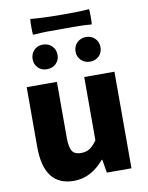

<svg xmlns="http://www.w3.org/2000/svg" viewBox="-102 -1028 859 1114"><g transform="rotate(-10 327.0 -470.5)"><path d="M243 14Q66 14 66 -217V-569H244V-239Q244 -182 260 -159Q275 -138 310 -138Q340 -138 361 -151Q382 -164 405 -196V-569H583V-284V0H438L425 -78H421Q344 14 243 14ZM201 -651Q169 -651 148.5 -671.5Q128 -692 128 -723Q128 -754 148.5 -775Q169 -796 201 -796Q233 -796 254 -775Q275 -754 275 -723Q275 -692 254 -671.5Q233 -651 201 -651ZM455 -651Q423 -651 402 -671.5Q381 -692 381 -723Q381 -754 402 -775Q423 -796 455 -796Q487 -796 507.5 -775Q528 -754 528 -723Q528 -692 507.5 -671.5Q487 -651 455 -651ZM156 -862Q153 -865 153 -907.5Q153 -950 156 -955Q231 -948 328 -948H414Q444 -948 500 -952Q503 -949 503 -907Q503 -865 500 -862Q458 -866 414 -866H328H242Q212 -866 156 -862Z"/></g></svg>

Font: GenSekiGothic TW H
Style: Regular
Weight: 900
Version: Version 1.501;PS 1;hotconv 16.6.51;makeotf.lib2.5.65220